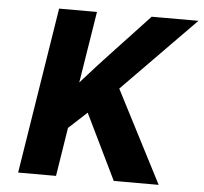

<svg xmlns="http://www.w3.org/2000/svg" viewBox="-51 -765 867 818"><g transform="rotate(5 382.5 -355.5)"><path d="M56 0H218L251 -208L329 -280L465 0H657L454 -394L765 -711H565L562 -708C469 -607 375 -511 282 -405L331 -711H169Z"/></g></svg>

Font: Aerodynamic
Style: BdObl
Weight: 500
Designer: Google
Version: Version 2.000980; 2014